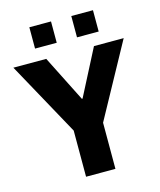

<svg xmlns="http://www.w3.org/2000/svg" viewBox="-130 -970 886 1061"><g transform="rotate(-15 312.5 -439.5)"><path d="M229 0V-264L-3 -686H185L318 -422H322L458 -686H628L397 -264V0ZM140 -757V-879H264V-757ZM380 -757V-879H504V-757Z"/></g></svg>

Font: Chivo Medium
Style: Bold
Weight: 700
Version: Version 2.002